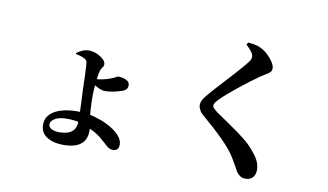

<svg xmlns="http://www.w3.org/2000/svg" viewBox="-85 -1009 2171 1271"><g transform="rotate(10 1000.0 -373.5)"><path d="M398 61Q333 61 289 33.5Q245 6 245 -48Q245 -91 273 -119Q301 -147 348.5 -160.5Q396 -174 452 -174Q517 -174 569.5 -159Q622 -144 653 -128Q683 -114 709 -95Q735 -76 751.5 -53.5Q768 -31 768 -5Q768 17 757 27Q746 37 729 37Q708 37 689 21Q670 5 645.5 -17.5Q621 -40 584 -61Q548 -81 503 -97.5Q458 -114 396 -114Q342 -114 314 -96.5Q286 -79 286 -59Q286 -39 306.5 -28Q327 -17 357 -17Q394 -17 419.5 -26.5Q445 -36 458.5 -57Q472 -78 472 -112Q472 -148 471 -176.5Q470 -205 469 -229Q468 -253 467 -273.5Q466 -294 465 -314Q464 -328 463.5 -355.5Q463 -383 462 -413.5Q461 -444 459.5 -468Q458 -492 457 -500Q456 -510 451.5 -516.5Q447 -523 438 -527Q424 -535 406.5 -539.5Q389 -544 379 -546L378 -553Q395 -565 415.5 -574.5Q436 -584 458 -584Q487 -584 513.5 -572.5Q540 -561 557.5 -544.5Q575 -528 575 -512Q575 -498 567 -489Q559 -480 554 -465Q550 -454 546.5 -431Q543 -408 540 -381Q537 -354 536 -329Q535 -304 535 -289Q535 -271 535.5 -247.5Q536 -224 538 -198.5Q540 -173 543 -146Q547 -120 551 -100.5Q555 -81 555 -59Q555 -37 548.5 -16Q542 5 525 22.5Q508 40 477 50.5Q446 61 398 61ZM609 -338Q593 -338 575 -345.5Q557 -353 540.5 -363Q524 -373 513 -380L512 -409Q521 -408 527.5 -407Q534 -406 541 -406Q555 -406 583 -412Q611 -418 634 -427Q655 -435 666 -441.5Q677 -448 680 -448Q695 -448 713 -444Q731 -440 744.5 -430Q758 -420 758 -400Q758 -387 751.5 -378Q745 -369 728 -361Q719 -358 700.5 -352.5Q682 -347 658 -342.5Q634 -338 609 -338Z M1623 72Q1603 72 1588 61Q1573 50 1564 36Q1555 20 1544.5 0.5Q1534 -19 1514 -52Q1485 -99 1426.5 -158Q1368 -217 1280 -292Q1262 -307 1253 -324.5Q1244 -342 1244 -356Q1244 -372 1251 -386.5Q1258 -401 1273 -420Q1289 -439 1314 -467.5Q1339 -496 1368 -527Q1397 -558 1425 -589Q1453 -620 1475.5 -645.5Q1498 -671 1509 -686Q1521 -700 1525.5 -710Q1530 -720 1530 -730Q1530 -746 1515.5 -765Q1501 -784 1479 -804L1489 -819Q1512 -817 1533.5 -813Q1555 -809 1573 -800Q1602 -786 1625 -764Q1648 -742 1662.5 -719Q1677 -696 1677 -678Q1677 -662 1667.5 -652.5Q1658 -643 1641.5 -633.5Q1625 -624 1603 -609Q1576 -590 1542 -564.5Q1508 -539 1474.5 -512Q1441 -485 1413 -461Q1385 -437 1369 -421Q1349 -401 1341 -390Q1333 -379 1333 -369Q1333 -359 1343.5 -348.5Q1354 -338 1369 -327Q1417 -293 1468 -259Q1519 -225 1565.5 -188Q1612 -151 1645 -108Q1672 -75 1682 -49Q1692 -23 1692 3Q1692 18 1686 34.5Q1680 51 1664.5 61.5Q1649 72 1623 72Z"/></g></svg>

Font: Noto Serif JP ExtraLight
Style: Bold
Weight: 700
Version: Version 2.003-H1;hotconv 1.1.1;makeotfexe 2.6.0